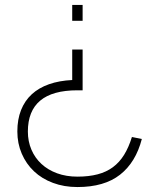

<svg xmlns="http://www.w3.org/2000/svg" viewBox="-20 -560 642 775"><path d="M50 -29.5Q50 -78 65 -115.8Q80 -153.5 108.3 -179.5Q136.5 -205.5 177.8 -220Q219 -234.5 271.5 -237V-360H313.5V-195.5H292.5Q192 -195.5 142.3 -153.8Q92.5 -112 92.5 -29Q92.5 10.5 106.8 44Q121 77.5 147.3 101.7Q173.5 126 210.5 139.5Q247.5 153 292.5 153Q338.5 153 373.8 143.7Q409 134.5 435.5 115Q462 95.5 480.8 65.2Q499.5 35 512.5 -7L552.5 1Q528 95.5 464.5 145.2Q401 195 292.5 195Q238.5 195 193.8 178.2Q149 161.5 117.3 131.5Q85.5 101.5 67.8 60.2Q50 19 50 -29.5ZM313.5 -540V-476H271.5V-540Z"/></svg>

Font: Vela Sans ExtLt
Style: Regular
Weight: 200
Designer: Principal design: Mikhail Sharanda - project Manrope.
Design modification: Ravid Balaliev
Foundry: Mikhail Sharanda
Version: Version 1.001